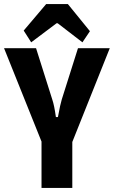

<svg xmlns="http://www.w3.org/2000/svg" viewBox="-24 -928 562 948"><path d="M130 -719 93 -777 204 -908H311L420 -774L383 -719L261 -813H255ZM333 -227V0H181V-229L-4 -690H154L234 -437Q244 -408 252 -350H262Q274 -415 281 -437L361 -690H518Z"/></svg>

Font: exo2condensed_b
Style: Bold
Weight: 700
Width: 3
Designer: Natanael Gama
Version: Version 1.001;PS 001.001;hotconv 1.0.70;makeotf.lib2.5.58329